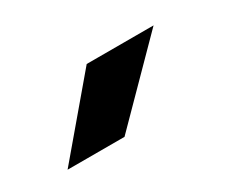

<svg xmlns="http://www.w3.org/2000/svg" viewBox="-42 -831 388 328"><g transform="rotate(-30 152.0 -667.0)"><path d="M21 -597.2 139.6 -737.3H271.5L133.3 -597.2Z"/></g></svg>

Font: Epilogue ExtraBold
Style: Regular
Weight: 800
Designer: Tyler Finck
Foundry: Etcetera Type Co
Version: Version 2.112